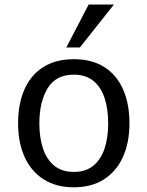

<svg xmlns="http://www.w3.org/2000/svg" viewBox="-20 -794 633 824"><path d="M296.9 9.8Q220.2 9.8 166.7 -24.7Q113.3 -59.1 85.4 -120.8Q57.6 -182.6 57.6 -264.6Q57.6 -348.6 85 -410.4Q112.3 -472.2 165.8 -506.1Q219.2 -540 296.9 -540Q374.5 -540 427.7 -506.1Q481 -472.2 508.3 -410.4Q535.6 -348.6 535.6 -264.6Q535.6 -182.6 507.8 -120.8Q480 -59.1 426.8 -24.7Q373.5 9.8 296.9 9.8ZM296.9 -56.2Q348.6 -56.2 381.1 -83.3Q413.6 -110.4 429 -157.2Q444.3 -204.1 444.3 -264.2Q444.3 -325.7 429 -372.8Q413.6 -419.9 380.9 -446.8Q348.1 -473.6 296.9 -473.6Q219.7 -473.6 184.3 -415Q148.9 -356.4 148.9 -264.2Q148.9 -204.1 164.3 -157.2Q179.7 -110.4 212.4 -83.3Q245.1 -56.2 296.9 -56.2ZM264.6 -590.3 360.4 -774.4H468.8L322.8 -590.3Z"/></svg>

Font: Comme
Style: Regular
Weight: 400
Designer: Vernon Adams
Foundry: Vernon Adams
Version: Version 1.000;gftools[0.9.27]